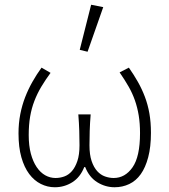

<svg xmlns="http://www.w3.org/2000/svg" viewBox="-20 -777 714 809"><path d="M211 12Q180 12 152 -2Q124 -16 103 -44Q82 -72 70 -114.5Q58 -157 58 -215Q58 -258 65.5 -296Q73 -334 86 -367.5Q99 -401 116.5 -432Q134 -463 155 -492L193 -470Q171 -440 154 -411.5Q137 -383 125 -352Q113 -321 107 -286Q101 -251 101 -208Q101 -163 110 -129.5Q119 -96 134.5 -73Q150 -50 170.5 -38.5Q191 -27 214 -27Q233 -27 251 -33.5Q269 -40 283 -56Q297 -72 306 -98.5Q315 -125 315 -165Q315 -193 314 -225.5Q313 -258 310 -295H362Q359 -258 358 -225.5Q357 -193 357 -165Q357 -125 366 -98.5Q375 -72 389.5 -56Q404 -40 422.5 -33.5Q441 -27 459 -27Q507 -27 538.5 -72Q570 -117 570 -216Q570 -257 564.5 -290.5Q559 -324 548.5 -354Q538 -384 522 -412Q506 -440 484 -472L523 -492Q544 -462 561 -432Q578 -402 590.5 -369Q603 -336 609.5 -299Q616 -262 616 -217Q616 -158 604.5 -114.5Q593 -71 573 -43Q553 -15 524.5 -1.5Q496 12 463 12Q424 12 390 -9Q356 -30 339 -73H335Q318 -30 284.5 -9Q251 12 211 12ZM316 -567 364 -757 415 -747 349 -559Z"/></svg>

Font: Giro Light
Style: Regular
Weight: 300
Designer: Paul D. Hunt
Foundry: Adobe Systems Incorporated
Version: Version 1.000;PS 1.0;hotconv 1.0.88;makeotf.lib2.5.647800